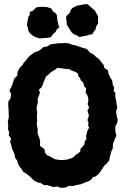

<svg xmlns="http://www.w3.org/2000/svg" viewBox="-20 -892 610 933"><path d="M274 21 260 14 239 17 229 13 206 7 195 8 177 -3 164 -5 145 -15 132 -28 120 -39 105 -50 94 -56 83 -73 76 -81 67 -96 64 -111 54 -124 51 -141 45 -156 38 -170 34 -190 29 -203 34 -218 22 -236 25 -247 19 -265 20 -285 18 -303 23 -322 22 -341V-353L20 -380L21 -400L31 -414L34 -434L26 -453L35 -469L39 -479L45 -497L49 -510L64 -524V-535L69 -551L78 -565L91 -578L95 -587L107 -599L113 -608L126 -622L140 -632L150 -639L166 -644L180 -653L191 -663L212 -667L223 -676L244 -679L266 -682H282L297 -683L316 -681L329 -675L346 -672L365 -665L392 -657L402 -654L418 -636L435 -627L443 -619L462 -604L473 -589L484 -576L486 -563L504 -551L508 -532L516 -515L525 -501L528 -480L535 -467L532 -450L541 -441L540 -423L545 -400L546 -388L550 -370L544 -351L548 -323L552 -313L550 -295L541 -280L540 -262L542 -246L546 -234L537 -215L529 -191L528 -171L521 -156L517 -141L512 -123V-114L501 -100L487 -87L476 -70L469 -60L460 -48L444 -34L432 -32L425 -21L410 -11L390 -4L371 4L363 5L344 9L338 12L316 11L299 19ZM275 -114 304 -116 330 -124 339 -130 347 -139 360 -147 370 -156 371 -169 380 -178 390 -190 392 -206 400 -215 398 -232 401 -240 404 -255 413 -272 408 -282 410 -295 405 -309 412 -330 405 -356 413 -369 406 -386 409 -399V-409L406 -426L396 -442L399 -463L389 -472L385 -490L373 -501L369 -512L361 -521L358 -536L341 -545L326 -550L317 -556L299 -557L272 -561L258 -562L248 -553L235 -546L225 -539L215 -529L203 -520L199 -508L192 -495L189 -483L181 -467L169 -456L174 -443L169 -426L163 -412L164 -394L158 -371V-359L161 -347L159 -321L161 -304L158 -292L161 -275L163 -266V-242L170 -225L174 -211L175 -196L174 -183L189 -173L196 -166L199 -150L209 -137L223 -132L231 -127L248 -118L261 -116ZM366 -712 352 -721 340 -725 327 -736 315 -755 304 -773V-784L301 -803L303 -815L320 -831L324 -844L331 -853L354 -864L372 -868L390 -871L405 -872L420 -859L430 -850L442 -840L446 -831L457 -813L456 -800L457 -778L447 -763L444 -748L437 -740L429 -726L416 -724L406 -720L385 -716ZM172 -705 152 -712 140 -718 125 -731 117 -745 115 -758 111 -771 113 -784 117 -808 125 -821 124 -834 139 -839 156 -856 178 -859 206 -858 217 -855 230 -850 237 -837 251 -827 256 -819 258 -802 259 -793 264 -771 269 -759 257 -751 250 -737 237 -725 228 -712 211 -708 193 -707Z"/></svg>

Font: Winky Rough SemiBold
Style: Regular
Weight: 600
Designer: Simon Atzbach
Foundry: typofactur
Version: Version 1.206; ttfautohint (v1.8.4.7-5d5b)